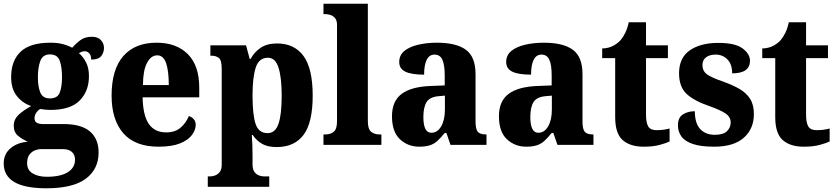

<svg xmlns="http://www.w3.org/2000/svg" viewBox="-27 -780 4506 1034"><path d="M222 234Q-7 234 -7 100Q-7 50 29 19Q65 -12 123 -17Q96 -28 71.5 -47.5Q47 -67 47 -103Q47 -137 73 -161.5Q99 -186 141 -209Q95 -224 64 -262.5Q33 -301 33 -365Q33 -453 84 -501.5Q135 -550 244 -550Q281 -550 309 -543Q337 -536 362 -523Q383 -547 407 -564.5Q431 -582 468 -582Q500 -582 516.5 -564Q533 -546 533 -522Q533 -497 518 -478Q503 -459 464 -459Q464 -483 453 -493.5Q442 -504 431 -504Q420 -504 412.5 -501Q405 -498 398 -494Q421 -474 436.5 -444Q452 -414 452 -370Q452 -289 402 -238.5Q352 -188 244 -188Q234 -188 216.5 -189.5Q199 -191 190 -193Q179 -188 169 -174Q159 -160 159 -143Q159 -126 171 -119Q183 -112 203 -112H314Q411 -112 457.5 -72Q504 -32 504 41Q504 131 435 182.5Q366 234 222 234ZM242 -250Q283 -250 295 -282Q307 -314 307 -365Q307 -417 295 -452Q283 -487 242 -487Q203 -487 190 -451.5Q177 -416 177 -364Q177 -314 190 -282Q203 -250 242 -250ZM225 172Q299 172 338 147.5Q377 123 377 80Q377 54 360.5 38.5Q344 23 310 23H194Q178 23 160.5 30Q143 37 131 53.5Q119 70 119 99Q119 136 149 154Q179 172 225 172Z M827 10Q700 10 637 -62.5Q574 -135 574 -265Q574 -406 637 -478Q700 -550 816 -550Q923 -550 984.5 -488.5Q1046 -427 1046 -308V-256H741Q743 -158 774.5 -112.5Q806 -67 868 -67Q916 -67 945.5 -92.5Q975 -118 990 -155Q1006 -150 1016.5 -138Q1027 -126 1027 -108Q1027 -81 1007 -53.5Q987 -26 943 -8Q899 10 827 10ZM882 -322Q882 -398 867.5 -440Q853 -482 820 -482Q786 -482 764.5 -441Q743 -400 743 -322Z M1092 226V170H1105Q1115 170 1129.5 165.5Q1144 161 1155.5 147.5Q1167 134 1167 107V-409Q1167 -456 1151.5 -468Q1136 -480 1112 -480H1106V-536H1298L1318 -462H1322Q1342 -499 1376.5 -522.5Q1411 -546 1465 -546Q1558 -546 1607.5 -478.5Q1657 -411 1657 -265Q1657 -120 1608 -54Q1559 12 1463 12Q1415 12 1385 -5Q1355 -22 1334 -53H1329Q1331 -28 1332 0Q1333 28 1333 58V105Q1333 133 1344 147Q1355 161 1369.5 165.5Q1384 170 1394 170H1423V226ZM1414 -63Q1455 -63 1472.5 -112.5Q1490 -162 1490 -264Q1490 -362 1473 -415.5Q1456 -469 1416 -469Q1367 -469 1350 -415.5Q1333 -362 1333 -266Q1333 -162 1349.5 -112.5Q1366 -63 1414 -63Z M1715 0V-56H1726Q1753 -56 1770.5 -70.5Q1788 -85 1788 -127V-645Q1788 -671 1776.5 -683.5Q1765 -696 1750.5 -700Q1736 -704 1726 -704H1715V-760H1954V-127Q1954 -85 1971.5 -70.5Q1989 -56 2016 -56H2027V0Z M2231 10Q2170 10 2127 -30Q2084 -70 2084 -154Q2084 -235 2135.5 -274Q2187 -313 2292 -317L2368 -320V-374Q2368 -430 2355.5 -458Q2343 -486 2313 -486Q2285 -486 2271 -458Q2257 -430 2257 -378Q2189 -378 2156 -394Q2123 -410 2123 -446Q2123 -483 2150.5 -505.5Q2178 -528 2224.5 -539Q2271 -550 2326 -550Q2430 -550 2482 -512Q2534 -474 2534 -380V-126Q2534 -85 2546 -70.5Q2558 -56 2590 -56H2593V0H2399L2377 -64H2368Q2347 -38 2329 -21.5Q2311 -5 2288 2.5Q2265 10 2231 10ZM2296 -65Q2329 -65 2349 -99.5Q2369 -134 2369 -191V-265L2335 -262Q2288 -258 2270.5 -230.5Q2253 -203 2253 -150Q2253 -65 2296 -65Z M2807 10Q2746 10 2703 -30Q2660 -70 2660 -154Q2660 -235 2711.5 -274Q2763 -313 2868 -317L2944 -320V-374Q2944 -430 2931.5 -458Q2919 -486 2889 -486Q2861 -486 2847 -458Q2833 -430 2833 -378Q2765 -378 2732 -394Q2699 -410 2699 -446Q2699 -483 2726.5 -505.5Q2754 -528 2800.5 -539Q2847 -550 2902 -550Q3006 -550 3058 -512Q3110 -474 3110 -380V-126Q3110 -85 3122 -70.5Q3134 -56 3166 -56H3169V0H2975L2953 -64H2944Q2923 -38 2905 -21.5Q2887 -5 2864 2.5Q2841 10 2807 10ZM2872 -65Q2905 -65 2925 -99.5Q2945 -134 2945 -191V-265L2911 -262Q2864 -258 2846.5 -230.5Q2829 -203 2829 -150Q2829 -65 2872 -65Z M3439 10Q3367 10 3326.5 -25.5Q3286 -61 3286 -149V-467H3216V-519Q3252 -520 3277.5 -534.5Q3303 -549 3316 -565Q3329 -580 3340.5 -603.5Q3352 -627 3359 -660H3452V-536H3570V-467H3452V-163Q3452 -119 3464 -99Q3476 -79 3509 -79Q3547 -79 3579 -88V-18Q3563 -10 3527 0Q3491 10 3439 10Z M3819 10Q3746 10 3703 -5Q3660 -20 3642 -46Q3624 -72 3624 -105Q3624 -147 3651 -164Q3678 -181 3715 -181Q3715 -116 3744 -85Q3773 -54 3822 -54Q3868 -54 3888 -73.5Q3908 -93 3908 -120Q3908 -150 3881 -168.5Q3854 -187 3795 -208Q3712 -236 3671 -274Q3630 -312 3630 -385Q3630 -469 3688 -509Q3746 -549 3841 -549Q3933 -549 3972.5 -519Q4012 -489 4012 -453Q4012 -385 3916 -385Q3916 -434 3890.5 -460Q3865 -486 3827 -486Q3795 -486 3775.5 -471.5Q3756 -457 3756 -429Q3756 -398 3780 -380Q3804 -362 3869 -340Q3919 -322 3955.5 -301Q3992 -280 4012.5 -248Q4033 -216 4033 -166Q4033 -86 3978.5 -38Q3924 10 3819 10Z M4301 10Q4229 10 4188.5 -25.5Q4148 -61 4148 -149V-467H4078V-519Q4114 -520 4139.5 -534.5Q4165 -549 4178 -565Q4191 -580 4202.5 -603.5Q4214 -627 4221 -660H4314V-536H4432V-467H4314V-163Q4314 -119 4326 -99Q4338 -79 4371 -79Q4409 -79 4441 -88V-18Q4425 -10 4389 0Q4353 10 4301 10Z"/></svg>

Font: Noto Serif SemiCondensed ExtraBold
Style: Regular
Weight: 800
Width: 4
Designer: Monotype Design Team
Foundry: Monotype Imaging Inc.
Version: Version 2.015